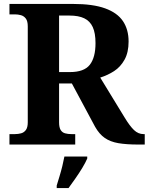

<svg xmlns="http://www.w3.org/2000/svg" viewBox="-20 -734 755 975"><path d="M28 0V-53H56Q72 -53 87 -57Q102 -61 111.5 -74Q121 -87 121 -113V-600Q121 -627 111 -640Q101 -653 86 -657Q71 -661 56 -661H28V-714H351Q452 -714 514 -691.5Q576 -669 604.5 -626.5Q633 -584 633 -523Q633 -468 612.5 -431Q592 -394 559.5 -373Q527 -352 489 -340L613 -137Q639 -94 660.5 -73.5Q682 -53 709 -53H715V0H682Q622 0 581 -7Q540 -14 512 -33.5Q484 -53 463 -90L345 -310H280V-113Q280 -87 288 -74Q296 -61 310.5 -57Q325 -53 343 -53H362V0ZM335 -368Q407 -368 436 -405Q465 -442 465 -515Q465 -566 451 -596.5Q437 -627 408 -641Q379 -655 333 -655H280V-368ZM268 208Q274 188 282 162Q290 136 296.5 109.5Q303 83 307 61H423V71Q414 92 398 118.5Q382 145 363 172Q344 199 328 221H268Z"/></svg>

Font: Noto Serif Myanmar
Style: Regular
Weight: 400
Designer: Ben Mitchell and the Monotype Design Team
Foundry: Monotype Imaging Inc.
Version: Version 2.106